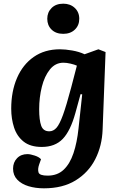

<svg xmlns="http://www.w3.org/2000/svg" viewBox="-20 -794 654 1044"><path d="M427 -281 418 -282 390 -180Q363 -82 321 -38.5Q279 5 207 5Q145 5 108.5 -24Q72 -53 56.5 -100.5Q41 -148 41 -203Q41 -297 72.5 -370Q104 -443 163.5 -484.5Q223 -526 306 -526Q335 -526 372.5 -519.5Q410 -513 440 -499L515 -526L554 -511L538 -90Q535 -1 498 71.5Q461 144 391 187Q321 230 219 230Q173 230 135 218.5Q97 207 74 183Q51 159 51 123Q51 89 72.5 66.5Q94 44 129 44Q145 44 169 52Q193 60 203 72L193 100Q184 126 189.5 143.5Q195 161 239 161Q292 161 326 129Q360 97 379.5 39Q399 -19 407 -96ZM248 -80Q270 -80 287 -99Q304 -118 322.5 -169Q341 -220 367 -318L398 -437Q385 -443 363.5 -448Q342 -453 325 -453Q281 -453 251.5 -416.5Q222 -380 207.5 -322Q193 -264 193 -200Q193 -141 204 -110.5Q215 -80 248 -80ZM237 -692Q237 -727 260.5 -750.5Q284 -774 324 -774Q362 -774 386.5 -751Q411 -728 411 -692Q411 -656 387 -633Q363 -610 324 -610Q284 -610 260.5 -633Q237 -656 237 -692Z"/></svg>

Font: Literata 12pt
Style: Bold Italic
Weight: 700
Italic angle: -2°
Designer: Latin by Veronika Burian and Jose Scaglione. Greek by Irene Vlachou. Cyrillic by Vera Evstafieva
Foundry: TypeTogether
Version: Version 3.002